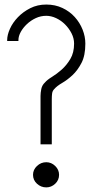

<svg xmlns="http://www.w3.org/2000/svg" viewBox="-20 -814 451 849"><path d="M241.2 -41Q241.2 -17.6 224.1 -1.5Q207 14.6 184.6 14.6Q161.1 14.6 143.6 -1.5Q126 -17.6 126 -41Q126 -63.5 143.6 -80.1Q161.1 -96.7 184.6 -96.7Q207 -96.7 224.1 -80.1Q241.2 -63.5 241.2 -41ZM159.2 -389.6Q159.2 -403.3 162.6 -420.4Q166 -437.5 178.7 -449.2Q188.5 -460.9 210 -474.1Q231.4 -487.3 252.9 -506.3Q274.4 -525.4 291 -553.2Q307.6 -581.1 307.6 -621.1Q307.6 -644.5 296.4 -666.5Q285.2 -688.5 267.6 -706.1Q250 -723.6 228 -733.9Q206.1 -744.1 184.6 -744.1Q160.2 -744.1 138.2 -733.9Q116.2 -723.6 99.1 -707.5Q82 -691.4 71.8 -672.9Q61.5 -654.3 61.5 -636.7V-632.8H11.7V-636.7Q11.7 -659.2 23.9 -686.5Q36.1 -713.9 59.1 -737.8Q82 -761.7 113.8 -777.8Q145.5 -793.9 184.6 -793.9Q223.6 -793.9 255.9 -778.8Q288.1 -763.7 310.5 -738.8Q333 -713.9 345.2 -683.1Q357.4 -652.3 357.4 -621.1Q357.4 -568.4 340.3 -535.6Q323.2 -502.9 300.8 -481.9Q278.3 -460.9 254.9 -447.3Q231.4 -433.6 219.7 -419.9Q211.9 -412.1 210.4 -400.4Q209 -388.7 209 -376V-175.8H159.2V-389.6Z"/></svg>

Font: Padauk GrcRegTest
Style: Regular
Weight: 500
Designer: Debbi Hosken
Foundry: SIL
Version: Version 2.0